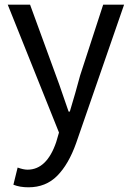

<svg xmlns="http://www.w3.org/2000/svg" viewBox="-20 -563 561 817"><path d="M37 223 55 150Q80 159 97 159Q179 159 219 42L231 1L13 -543H108L218 -242Q233 -202 245 -166L272 -88H277L300 -166L321 -242L419 -543H508L304 46Q272 136 223.5 185Q175 234 101 234Q64 234 37 223Z"/></svg>

Font: Merged Yaku Han JP
Style: Regular
Weight: 400
Designer: Ryoko NISHIZUKA 西塚涼子 (kana, bopomofo & ideographs); Paul D. Hunt (Latin, Greek & Cyrillic); Sandoll Communications 산돌커뮤니
Foundry: Adobe
Version: Version 2.004